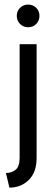

<svg xmlns="http://www.w3.org/2000/svg" viewBox="-20 -612 248 848"><path d="M21.5 216.7 6.2 152.1Q31.9 152.1 49.3 137.5Q66.7 122.9 66.7 84.7V-416.7H141.7V86.1Q141.7 148.6 107.3 182.6Q72.9 216.7 21.5 216.7ZM104.2 -491.7Q90.3 -491.7 78.8 -498.3Q67.4 -504.9 60.8 -516.3Q54.2 -527.8 54.2 -541.7Q54.2 -556.2 60.8 -567.4Q67.4 -578.5 78.8 -585.1Q90.3 -591.7 104.2 -591.7Q118.8 -591.7 129.9 -585.1Q141 -578.5 147.6 -567.4Q154.2 -556.2 154.2 -541.7Q154.2 -527.8 147.6 -516.3Q141 -504.9 129.9 -498.3Q118.8 -491.7 104.2 -491.7Z"/></svg>

Font: Afacad Flux
Style: Regular
Weight: 400
Designer: Kristian Moeller
Foundry: Dicotype
Version: Version 1.100